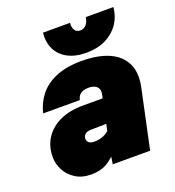

<svg xmlns="http://www.w3.org/2000/svg" viewBox="-143 -900 935 1024"><g transform="rotate(-20 325.0 -387.5)"><path d="M326 0 337 -73 400 -370Q404 -389 398 -402Q392 -415 378 -421.5Q364 -428 345 -428Q315 -428 299 -416.5Q283 -405 278 -382H70Q83 -438 117.5 -481.5Q152 -525 211.5 -550Q271 -575 357 -575Q450 -575 512 -547.5Q574 -520 600 -466Q626 -412 609 -333L538 0ZM202 12Q149 12 112 -11.5Q75 -35 56.5 -71Q38 -107 38 -145Q38 -207 68.5 -253Q99 -299 154 -324Q209 -349 283 -349H412L381 -215L278 -213Q255 -212 245 -202Q235 -192 235 -178Q235 -164 245.5 -155.5Q256 -147 275 -147Q303 -147 327.5 -157Q352 -167 368 -186L362 -73Q327 -31 290.5 -9.5Q254 12 202 12ZM399 -607Q336 -607 293 -630Q250 -653 230.5 -693.5Q211 -734 216 -787H370Q367 -762 377 -746Q387 -730 408 -730Q429 -730 442.5 -746Q456 -762 459 -787H616Q611 -734 583 -693.5Q555 -653 508.5 -630Q462 -607 399 -607Z"/></g></svg>

Font: Azeret Mono Thin Black
Style: Italic
Weight: 900
Italic angle: -12°
Version: Version 1.002